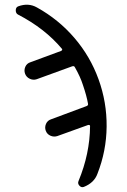

<svg xmlns="http://www.w3.org/2000/svg" viewBox="-20 -558 540 815"><path d="M56.6 -496.1Q46.9 -501 46.9 -514.2Q46.9 -527.3 57.6 -531.2Q100.6 -546.9 136.7 -526.4Q228.5 -475.6 295.9 -397Q363.3 -318.4 398.4 -221.2Q433.6 -124 432.6 -20.5Q431.6 83 393.6 179.7Q379.9 217.8 335.9 235.4Q325.2 239.3 316.9 230Q308.6 220.7 313.5 210Q361.3 94.7 362.3 -22.5Q362.3 -29.3 353.5 -27.3L223.6 19.5Q209 24.4 194.3 18.1Q179.7 11.7 174.3 -2.9Q168.9 -17.6 175.3 -32.2Q181.6 -46.9 197.3 -51.8L346.7 -107.4Q355.5 -110.4 353.5 -118.2Q347.7 -151.4 332 -197.3Q321.3 -231.4 297.9 -272.5Q294.9 -279.3 286.1 -276.4L135.7 -221.7Q121.1 -216.8 106.4 -223.6Q91.8 -230.5 86.4 -245.1Q81.1 -259.8 87.4 -274.4Q93.8 -289.1 109.4 -293.9L239.3 -341.8Q242.2 -342.8 243.7 -346.2Q245.1 -349.6 242.2 -351.6Q169.9 -437.5 56.6 -496.1Z"/></svg>

Font: Rounded Mgen+ 1m regular
Style: Regular
Weight: 400
Designer: [Source Han Sans]
Ryoko NISHIZUKA  (kana & ideographs); Paul D. Hunt (Latin, Greek & Cyrillic); Wenlong ZHANG  (bopomofo
Version: Version 1.059.20150602